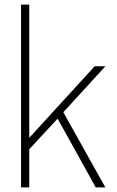

<svg xmlns="http://www.w3.org/2000/svg" viewBox="-20 -820 512 840"><path d="M441 0H399L232 -301L108 -167V0H72V-800H108V-217L394 -530H441L257 -329Z"/></svg>

Font: Tanohe Sans ExtraLight
Style: Regular
Weight: 250
Designer: Village Type and Design LLC & Cristiano Sobral
Foundry: Cooper Hewitt Smithsonian Design Museum
Version: Version 1.00;May 30, 2020;FontCreator 12.0.0.2522 64-bit; tt